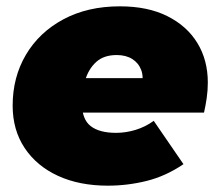

<svg xmlns="http://www.w3.org/2000/svg" viewBox="-20 -577 688 607"><path d="M321 10Q231 10 163.5 -21Q96 -52 58 -109Q20 -166 20 -243Q20 -333 62 -404Q104 -475 180.5 -516Q257 -557 359 -557Q447 -557 509 -526Q571 -495 604 -441Q637 -387 637 -316Q637 -291 633.5 -267Q630 -243 625 -221H200L221 -330H521L427 -301Q435 -333 426.5 -355.5Q418 -378 398 -390.5Q378 -403 349 -403Q308 -403 284 -381Q260 -359 249.5 -324Q239 -289 239 -251Q239 -200 266.5 -178.5Q294 -157 347 -157Q378 -157 409 -166.5Q440 -176 466 -195L560 -58Q504 -20 443.5 -5Q383 10 321 10Z"/></svg>

Font: Montserrat Thin Black
Style: Italic
Weight: 900
Italic angle: -11.3°
Version: Version 9.000